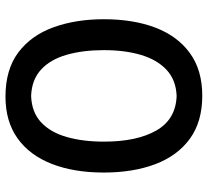

<svg xmlns="http://www.w3.org/2000/svg" viewBox="-50 -742 805 746"><g transform="rotate(90 353.0 -369.5)"><path d="M356 12.2Q250.5 12.2 184.1 -37.8Q117.7 -87.9 86.4 -174.6Q55.2 -261.2 55.2 -370.1Q55.2 -484.4 87.9 -570.3Q120.6 -656.2 186.8 -704.3Q252.9 -752.4 352.5 -752.4Q453.6 -752.4 519.8 -704.1Q585.9 -655.8 618.4 -569.6Q650.9 -483.4 650.9 -370.1Q650.9 -253.9 617.4 -168Q584 -82 518.3 -34.9Q452.6 12.2 356 12.2ZM353.5 -87.4Q417 -89.8 456.1 -126.5Q495.1 -163.1 512.9 -226.1Q530.8 -289.1 530.8 -370.1Q530.8 -498.5 487.5 -574Q444.3 -649.4 353.5 -652.8Q291.5 -650.4 252.2 -614Q212.9 -577.6 194.1 -514.9Q175.3 -452.1 175.3 -370.1Q175.3 -288.6 193.4 -225.6Q211.4 -162.6 250.7 -126.2Q290 -89.8 353.5 -87.4Z"/></g></svg>

Font: Pinar DS4-Medium
Style: Regular
Weight: 500
Designer: Amin Abedi
Version: Version 2.000